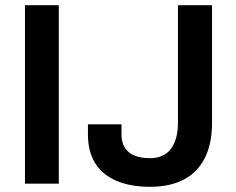

<svg xmlns="http://www.w3.org/2000/svg" viewBox="-20 -706 907 738"><path d="M76 0V-686H206V0ZM557 12Q481 12 427.5 -11Q374 -34 346 -78.5Q318 -123 318 -190V-228H447V-190Q447 -145 474.5 -121.5Q502 -98 557 -98Q610 -98 637 -134Q664 -170 664 -235V-686H795V-235Q795 -153 767 -98Q739 -43 686 -15.5Q633 12 557 12Z"/></svg>

Font: Archivo SemiBold
Style: Regular
Weight: 600
Designer: Hector Gatti
Foundry: Omnibus-Type
Version: Version 2.001